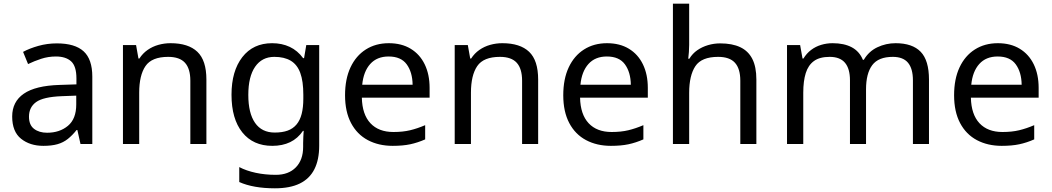

<svg xmlns="http://www.w3.org/2000/svg" viewBox="-20 -780 5697 1040"><path d="M288 -545Q386 -545 433 -502Q480 -459 480 -365V0H416L399 -76H395Q372 -47 347.5 -27.5Q323 -8 291.5 1Q260 10 215 10Q142 10 94 -28.5Q46 -67 46 -149Q46 -229 109 -272.5Q172 -316 303 -320L394 -323V-355Q394 -422 365 -448Q336 -474 283 -474Q241 -474 203 -461.5Q165 -449 132 -433L105 -499Q140 -518 188 -531.5Q236 -545 288 -545ZM314 -259Q214 -255 175.5 -227Q137 -199 137 -148Q137 -103 164.5 -82Q192 -61 235 -61Q303 -61 348 -98.5Q393 -136 393 -214V-262Z M904 -546Q1000 -546 1049 -499.5Q1098 -453 1098 -349V0H1011V-343Q1011 -408 982 -440Q953 -472 891 -472Q802 -472 768 -422Q734 -372 734 -278V0H646V-536H717L730 -463H735Q753 -491 779.5 -509.5Q806 -528 838 -537Q870 -546 904 -546Z M1454 -546Q1507 -546 1549.5 -526Q1592 -506 1622 -465H1627L1639 -536H1709V9Q1709 85 1683 136.5Q1657 188 1604 214Q1551 240 1469 240Q1411 240 1362.5 231.5Q1314 223 1276 206V125Q1314 145 1365 156Q1416 167 1474 167Q1543 167 1582.5 126.5Q1622 86 1622 16V-5Q1622 -17 1623 -39.5Q1624 -62 1625 -71H1621Q1593 -30 1551.5 -10Q1510 10 1455 10Q1351 10 1292.5 -63Q1234 -136 1234 -267Q1234 -395 1292.5 -470.5Q1351 -546 1454 -546ZM1466 -472Q1399 -472 1362 -418.5Q1325 -365 1325 -266Q1325 -167 1361.5 -114.5Q1398 -62 1468 -62Q1509 -62 1538 -72.5Q1567 -83 1586 -105.5Q1605 -128 1614 -163Q1623 -198 1623 -246V-267Q1623 -340 1606.5 -385Q1590 -430 1555 -451Q1520 -472 1466 -472Z M2086 -546Q2155 -546 2204.5 -516Q2254 -486 2280.5 -431.5Q2307 -377 2307 -304V-251H1940Q1942 -160 1986.5 -112.5Q2031 -65 2111 -65Q2162 -65 2201.5 -74.5Q2241 -84 2283 -102V-25Q2242 -7 2202 1.5Q2162 10 2107 10Q2031 10 1972.5 -21Q1914 -52 1881.5 -113.5Q1849 -175 1849 -264Q1849 -352 1878.5 -415Q1908 -478 1961.5 -512Q2015 -546 2086 -546ZM2085 -474Q2022 -474 1985.5 -433.5Q1949 -393 1942 -321H2215Q2214 -389 2183 -431.5Q2152 -474 2085 -474Z M2701 -546Q2797 -546 2846 -499.5Q2895 -453 2895 -349V0H2808V-343Q2808 -408 2779 -440Q2750 -472 2688 -472Q2599 -472 2565 -422Q2531 -372 2531 -278V0H2443V-536H2514L2527 -463H2532Q2550 -491 2576.5 -509.5Q2603 -528 2635 -537Q2667 -546 2701 -546Z M3268 -546Q3337 -546 3386.5 -516Q3436 -486 3462.5 -431.5Q3489 -377 3489 -304V-251H3122Q3124 -160 3168.5 -112.5Q3213 -65 3293 -65Q3344 -65 3383.5 -74.5Q3423 -84 3465 -102V-25Q3424 -7 3384 1.5Q3344 10 3289 10Q3213 10 3154.5 -21Q3096 -52 3063.5 -113.5Q3031 -175 3031 -264Q3031 -352 3060.5 -415Q3090 -478 3143.5 -512Q3197 -546 3268 -546ZM3267 -474Q3204 -474 3167.5 -433.5Q3131 -393 3124 -321H3397Q3396 -389 3365 -431.5Q3334 -474 3267 -474Z M3713 -537Q3713 -518 3711.5 -498Q3710 -478 3708 -462H3714Q3731 -490 3757 -508Q3783 -526 3815 -535.5Q3847 -545 3881 -545Q3946 -545 3989.5 -524.5Q4033 -504 4055 -461Q4077 -418 4077 -349V0H3990V-343Q3990 -408 3961 -440Q3932 -472 3870 -472Q3780 -472 3746.5 -421.5Q3713 -371 3713 -277V0H3625V-760H3713Z M4831 -546Q4922 -546 4967 -499.5Q5012 -453 5012 -349V0H4925V-345Q4925 -408 4898.5 -440Q4872 -472 4816 -472Q4738 -472 4704.5 -427Q4671 -382 4671 -296V0H4584V-345Q4584 -408 4557 -440Q4530 -472 4474 -472Q4420 -472 4389 -449.5Q4358 -427 4344.5 -384Q4331 -341 4331 -278V0H4243V-536H4314L4327 -463H4332Q4349 -491 4373.5 -509.5Q4398 -528 4428 -537Q4458 -546 4490 -546Q4552 -546 4593.5 -524Q4635 -502 4654 -456H4659Q4686 -502 4732.5 -524Q4779 -546 4831 -546Z M5385 -546Q5454 -546 5503.5 -516Q5553 -486 5579.5 -431.5Q5606 -377 5606 -304V-251H5239Q5241 -160 5285.5 -112.5Q5330 -65 5410 -65Q5461 -65 5500.5 -74.5Q5540 -84 5582 -102V-25Q5541 -7 5501 1.5Q5461 10 5406 10Q5330 10 5271.5 -21Q5213 -52 5180.5 -113.5Q5148 -175 5148 -264Q5148 -352 5177.5 -415Q5207 -478 5260.5 -512Q5314 -546 5385 -546ZM5384 -474Q5321 -474 5284.5 -433.5Q5248 -393 5241 -321H5514Q5513 -389 5482 -431.5Q5451 -474 5384 -474Z"/></svg>

Font: Noto Sans Cherokee
Style: Regular
Weight: 400
Designer: Monotype Design Team
Foundry: Monotype Imaging Inc.
Version: Version 2.001